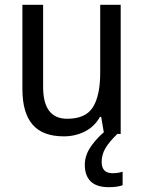

<svg xmlns="http://www.w3.org/2000/svg" viewBox="-20 -556 599 797"><path d="M481 -536V0H412L400 -71H395Q372 -30 332 -10Q292 10 245 10Q157 10 115 -39Q73 -88 73 -186V-536H159V-195Q159 -63 259 -63Q336 -63 366 -111.5Q396 -160 396 -255V-536ZM402 116Q402 163 447 163Q462 163 472 161Q482 159 489 157V213Q477 217 463.5 219Q450 221 432 221Q381 221 356.5 197Q332 173 332 128Q332 87 359.5 49Q387 11 420 -14L467 0Q433 33 417.5 59.5Q402 86 402 116Z"/></svg>

Font: Noto Sans Hebrew SemiCondensed
Style: Regular
Weight: 400
Width: 4
Designer: Monotype Design Team
Foundry: Monotype Imaging Inc.
Version: Version 2.004; ttfautohint (v1.8.4.7-5d5b)